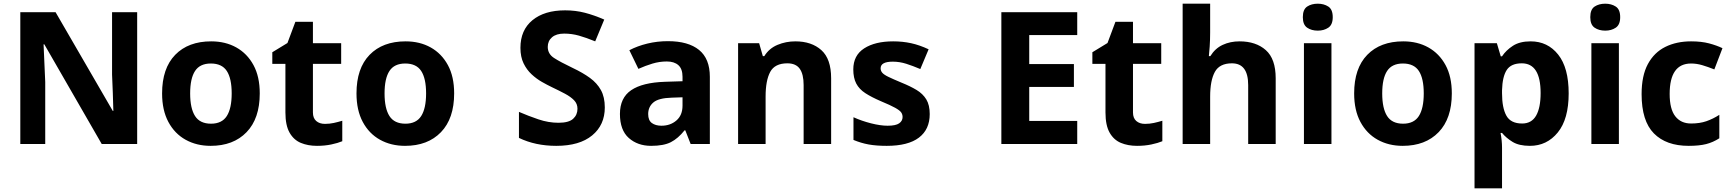

<svg xmlns="http://www.w3.org/2000/svg" viewBox="-20 -780 9381 1040"><path d="M723 0H531L220 -540H216Q218 -489 220.5 -438Q223 -387 225 -336V0H90V-714H281L591 -179H594Q593 -229 591 -278Q589 -327 587 -376V-714H723Z M1387 -274Q1387 -138 1315.5 -64Q1244 10 1121 10Q1045 10 985.5 -23Q926 -56 892 -119.5Q858 -183 858 -274Q858 -410 929 -483Q1000 -556 1124 -556Q1201 -556 1260 -523Q1319 -490 1353 -427.5Q1387 -365 1387 -274ZM1010 -274Q1010 -193 1036.5 -151.5Q1063 -110 1123 -110Q1182 -110 1208.5 -151.5Q1235 -193 1235 -274Q1235 -355 1208.5 -395.5Q1182 -436 1122 -436Q1063 -436 1036.5 -395.5Q1010 -355 1010 -274Z M1740 -109Q1765 -109 1788 -114Q1811 -119 1834 -126V-15Q1810 -5 1774.5 2.5Q1739 10 1697 10Q1648 10 1609.5 -6Q1571 -22 1548.5 -61.5Q1526 -101 1526 -171V-434H1455V-497L1537 -547L1580 -662H1675V-546H1828V-434H1675V-171Q1675 -140 1693 -124.5Q1711 -109 1740 -109Z M2440 -274Q2440 -138 2368.5 -64Q2297 10 2174 10Q2098 10 2038.5 -23Q1979 -56 1945 -119.5Q1911 -183 1911 -274Q1911 -410 1982 -483Q2053 -556 2177 -556Q2254 -556 2313 -523Q2372 -490 2406 -427.5Q2440 -365 2440 -274ZM2063 -274Q2063 -193 2089.5 -151.5Q2116 -110 2176 -110Q2235 -110 2261.5 -151.5Q2288 -193 2288 -274Q2288 -355 2261.5 -395.5Q2235 -436 2175 -436Q2116 -436 2089.5 -395.5Q2063 -355 2063 -274Z M3256 -198Q3256 -103 3187.5 -46.5Q3119 10 2993 10Q2880 10 2791 -33V-174Q2842 -152 2896.5 -133.5Q2951 -115 3005 -115Q3061 -115 3084.5 -136.5Q3108 -158 3108 -191Q3108 -218 3089.5 -237Q3071 -256 3040 -272.5Q3009 -289 2969 -308Q2944 -320 2915 -336.5Q2886 -353 2859.5 -377.5Q2833 -402 2816 -437Q2799 -472 2799 -521Q2799 -617 2864 -670.5Q2929 -724 3041 -724Q3097 -724 3147.5 -711Q3198 -698 3253 -674L3204 -556Q3155 -576 3116 -587Q3077 -598 3036 -598Q2993 -598 2970 -578Q2947 -558 2947 -526Q2947 -488 2981 -466Q3015 -444 3082 -412Q3137 -386 3175.5 -358Q3214 -330 3235 -292Q3256 -254 3256 -198Z M3598 -557Q3708 -557 3766.5 -509.5Q3825 -462 3825 -364V0H3721L3692 -74H3688Q3653 -30 3614 -10Q3575 10 3507 10Q3434 10 3386 -32.5Q3338 -75 3338 -163Q3338 -250 3399 -291.5Q3460 -333 3582 -337L3677 -340V-364Q3677 -407 3654.5 -427Q3632 -447 3592 -447Q3552 -447 3514 -435.5Q3476 -424 3438 -407L3389 -508Q3433 -531 3486.5 -544Q3540 -557 3598 -557ZM3619 -251Q3547 -249 3519 -225Q3491 -201 3491 -162Q3491 -128 3511 -113.5Q3531 -99 3563 -99Q3611 -99 3644 -127.5Q3677 -156 3677 -208V-253Z M4288 -556Q4376 -556 4429 -508.5Q4482 -461 4482 -356V0H4333V-319Q4333 -378 4312 -407.5Q4291 -437 4245 -437Q4177 -437 4152 -390.5Q4127 -344 4127 -257V0H3978V-546H4092L4112 -476H4120Q4146 -518 4191.5 -537Q4237 -556 4288 -556Z M5016 -162Q5016 -79 4957.5 -34.5Q4899 10 4783 10Q4726 10 4685 2.5Q4644 -5 4603 -22V-145Q4647 -125 4698 -112Q4749 -99 4788 -99Q4832 -99 4850.5 -112Q4869 -125 4869 -146Q4869 -160 4861.5 -171Q4854 -182 4829 -196Q4804 -210 4751 -232Q4700 -254 4667 -275.5Q4634 -297 4618 -327.5Q4602 -358 4602 -404Q4602 -480 4661 -518Q4720 -556 4818 -556Q4869 -556 4915 -546Q4961 -536 5010 -513L4965 -406Q4925 -423 4889 -434.5Q4853 -446 4816 -446Q4750 -446 4750 -410Q4750 -397 4758.5 -386.5Q4767 -376 4791.5 -364Q4816 -352 4864 -332Q4911 -313 4945 -292.5Q4979 -272 4997.5 -241.5Q5016 -211 5016 -162Z M5815 0H5404V-714H5815V-590H5555V-433H5797V-309H5555V-125H5815Z M6182 -109Q6207 -109 6230 -114Q6253 -119 6276 -126V-15Q6252 -5 6216.5 2.5Q6181 10 6139 10Q6090 10 6051.5 -6Q6013 -22 5990.5 -61.5Q5968 -101 5968 -171V-434H5897V-497L5979 -547L6022 -662H6117V-546H6270V-434H6117V-171Q6117 -140 6135 -124.5Q6153 -109 6182 -109Z M6535 -605Q6535 -565 6532.5 -528Q6530 -491 6528 -476H6536Q6562 -518 6603 -537Q6644 -556 6694 -556Q6783 -556 6836.5 -508.5Q6890 -461 6890 -356V0H6741V-319Q6741 -437 6653 -437Q6586 -437 6560.5 -390.5Q6535 -344 6535 -257V0H6386V-760H6535Z M7118 -760Q7151 -760 7175 -744.5Q7199 -729 7199 -687Q7199 -646 7175 -630Q7151 -614 7118 -614Q7084 -614 7060.5 -630Q7037 -646 7037 -687Q7037 -729 7060.5 -744.5Q7084 -760 7118 -760ZM7192 -546V0H7043V-546Z M7844 -274Q7844 -138 7772.5 -64Q7701 10 7578 10Q7502 10 7442.5 -23Q7383 -56 7349 -119.5Q7315 -183 7315 -274Q7315 -410 7386 -483Q7457 -556 7581 -556Q7658 -556 7717 -523Q7776 -490 7810 -427.5Q7844 -365 7844 -274ZM7467 -274Q7467 -193 7493.5 -151.5Q7520 -110 7580 -110Q7639 -110 7665.5 -151.5Q7692 -193 7692 -274Q7692 -355 7665.5 -395.5Q7639 -436 7579 -436Q7520 -436 7493.5 -395.5Q7467 -355 7467 -274Z M8271 -556Q8363 -556 8420 -484.5Q8477 -413 8477 -274Q8477 -135 8418 -62.5Q8359 10 8267 10Q8208 10 8173 -11.5Q8138 -33 8116 -60H8108Q8116 -18 8116 20V240H7967V-546H8088L8109 -475H8116Q8138 -508 8175 -532Q8212 -556 8271 -556ZM8223 -437Q8165 -437 8141.5 -401Q8118 -365 8116 -291V-275Q8116 -196 8139.5 -153.5Q8163 -111 8225 -111Q8276 -111 8300.5 -153.5Q8325 -196 8325 -276Q8325 -437 8223 -437Z M8675 -760Q8708 -760 8732 -744.5Q8756 -729 8756 -687Q8756 -646 8732 -630Q8708 -614 8675 -614Q8641 -614 8617.5 -630Q8594 -646 8594 -687Q8594 -729 8617.5 -744.5Q8641 -760 8675 -760ZM8749 -546V0H8600V-546Z M9127 10Q9005 10 8938.5 -57.5Q8872 -125 8872 -270Q8872 -370 8906 -433Q8940 -496 9000.5 -526Q9061 -556 9140 -556Q9196 -556 9237.5 -545Q9279 -534 9310 -519L9266 -404Q9231 -418 9200.5 -427Q9170 -436 9140 -436Q9024 -436 9024 -271Q9024 -189 9054.5 -150Q9085 -111 9140 -111Q9187 -111 9223 -123.5Q9259 -136 9293 -158V-31Q9259 -9 9221.5 0.5Q9184 10 9127 10Z"/></svg>

Font: Noto Sans Ethiopic
Style: Bold
Weight: 700
Designer: Monotype Design Team
Foundry: Monotype Imaging Inc.
Version: Version 2.102; ttfautohint (v1.8.4.7-5d5b)